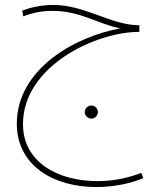

<svg xmlns="http://www.w3.org/2000/svg" viewBox="-20 -486 660 777"><path d="M370 271C444 271 512 255 560 235L552 214C509 229 453 247 375 247C215 247 73 171 73 16C73 -217 365 -357 544 -357V-384H535C424 -388 322 -466 195 -466C144 -466 98 -454 70 -443L74 -420C101 -429 135 -442 192 -442C306 -442 376 -389 467 -371C290 -340 48 -210 48 15C48 182 194 271 370 271ZM350 -6C364 -6 376 -18 376 -32C376 -47 364 -59 350 -59C335 -59 323 -47 323 -32C323 -18 335 -6 350 -6Z"/></svg>

Font: Noto Sans Arabic UI Th
Style: Regular
Weight: 100
Designer: Monotype Design Team, Nadine Chahine and Nizar Qandah
Foundry: Monotype Imaging Inc.
Version: Version 2.010